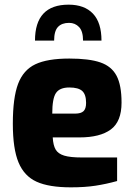

<svg xmlns="http://www.w3.org/2000/svg" viewBox="-20 -798 576 823"><path d="M35 -268Q35 -379 57.5 -438.5Q80 -498 131.5 -522.5Q183 -547 277 -547Q362 -547 410 -530.5Q458 -514 479.5 -473.5Q501 -433 501 -358Q501 -277 455 -243Q409 -209 321 -209H206Q208 -175 218.5 -157Q229 -139 255 -131Q281 -123 331 -123H482V-22Q435 -9 389.5 -2Q344 5 284 5Q190 5 137 -19Q84 -43 59.5 -101.5Q35 -160 35 -268ZM302 -311Q327 -311 338 -321.5Q349 -332 349 -357Q349 -393 332.5 -408Q316 -423 277 -423Q236 -423 220 -399.5Q204 -376 204 -311ZM415 -624H336Q336 -664 319 -682Q302 -700 276 -700Q245 -700 228.5 -682.5Q212 -665 212 -624H130Q130 -778 274 -778Q342 -778 378.5 -739.5Q415 -701 415 -624Z"/></svg>

Font: Exo ExtraBold
Style: Regular
Weight: 800
Designer: Natanael Gama
Foundry: Natanael Gama
Version: Version 1.500